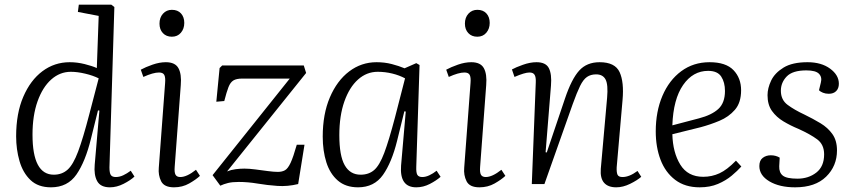

<svg xmlns="http://www.w3.org/2000/svg" viewBox="-20 -787 3650 821"><path d="M448 -71Q448 -47 454 -38.5Q460 -30 475 -30Q491 -30 507 -37.5Q523 -45 539 -57L555 -32Q538 -16 508.5 -1Q479 14 450 14Q410 14 395.5 -12.5Q381 -39 385 -83L405 -314L399 -315L369 -194Q345 -96 307 -41Q269 14 198 14Q143 14 110.5 -17Q78 -48 63.5 -98Q49 -148 49 -204Q49 -302 79.5 -373Q110 -444 161.5 -482.5Q213 -521 278 -521Q310 -521 342 -513Q374 -505 394 -496L402 -719L313 -736L317 -767H456L469 -757ZM210 -40Q245 -40 269 -61.5Q293 -83 314 -139Q335 -195 362 -299L402 -452Q378 -464 344.5 -472Q311 -480 283 -480Q236 -480 199 -447Q162 -414 140.5 -353.5Q119 -293 119 -211Q119 -40 210 -40Z M662 -686Q662 -712 677 -728.5Q692 -745 715 -745Q740 -745 754 -729.5Q768 -714 768 -689Q768 -664 753.5 -647Q739 -630 715 -630Q691 -630 676.5 -645.5Q662 -661 662 -686ZM686 -432Q688 -456 682.5 -466.5Q677 -477 660 -477Q635 -477 593 -458L582 -489Q602 -500 632 -510.5Q662 -521 689 -521Q729 -521 743 -495.5Q757 -470 753 -423L727 -74Q725 -50 730.5 -40Q736 -30 751 -30Q779 -30 818 -61L835 -35Q818 -19 789 -2.5Q760 14 724 14Q682 14 669 -12Q656 -38 659 -70Z M930 -507H1279L1289 -475L951 -54Q968 -61 987.5 -63.5Q1007 -66 1025 -66Q1045 -66 1072 -62.5Q1099 -59 1125 -55.5Q1151 -52 1168 -52Q1186 -52 1198.5 -59Q1211 -66 1222.5 -90.5Q1234 -115 1249 -168H1282L1255 0Q1210 11 1166.5 8Q1123 5 1081.5 -2Q1040 -9 1001 -9Q973 -9 955 -4.5Q937 0 922 7L889 -38L1219 -451H1016Q991 -451 978 -443Q965 -435 957 -414.5Q949 -394 939 -355L905 -352L919 -496Z M1760 -74Q1759 -49 1764.5 -39.5Q1770 -30 1786 -30Q1800 -30 1816 -37.5Q1832 -45 1847 -57L1864 -31Q1846 -15 1818 -0.5Q1790 14 1760 14Q1688 14 1695 -79L1715 -310L1709 -311L1678 -185Q1655 -92 1617.5 -39Q1580 14 1511 14Q1458 14 1424.5 -15Q1391 -44 1375.5 -93Q1360 -142 1360 -203Q1360 -299 1390.5 -370.5Q1421 -442 1473 -481.5Q1525 -521 1590 -521Q1625 -521 1655.5 -513Q1686 -505 1710 -495L1760 -517L1774 -509ZM1522 -40Q1557 -40 1580 -60Q1603 -80 1623 -133Q1643 -186 1669 -285L1712 -452Q1688 -465 1657.5 -472.5Q1627 -480 1595 -480Q1548 -480 1511 -447Q1474 -414 1452.5 -353Q1431 -292 1431 -209Q1431 -121 1454 -80.5Q1477 -40 1522 -40Z M1968 -686Q1968 -712 1983 -728.5Q1998 -745 2021 -745Q2046 -745 2060 -729.5Q2074 -714 2074 -689Q2074 -664 2059.5 -647Q2045 -630 2021 -630Q1997 -630 1982.5 -645.5Q1968 -661 1968 -686ZM1992 -432Q1994 -456 1988.5 -466.5Q1983 -477 1966 -477Q1941 -477 1899 -458L1888 -489Q1908 -500 1938 -510.5Q1968 -521 1995 -521Q2035 -521 2049 -495.5Q2063 -470 2059 -423L2033 -74Q2031 -50 2036.5 -40Q2042 -30 2057 -30Q2085 -30 2124 -61L2141 -35Q2124 -19 2095 -2.5Q2066 14 2030 14Q1988 14 1975 -12Q1962 -38 1965 -70Z M2722 -31Q2705 -16 2674.5 -1Q2644 14 2615 14Q2580 14 2563 -5.5Q2546 -25 2549 -65L2576 -369Q2581 -425 2569.5 -447Q2558 -469 2529 -469Q2506 -469 2490 -458Q2474 -447 2460.5 -419.5Q2447 -392 2429 -342L2308 0H2254L2271 -435Q2272 -457 2266 -467Q2260 -477 2244 -477Q2224 -477 2180 -458L2169 -490Q2185 -499 2216 -510Q2247 -521 2274 -521Q2314 -521 2327 -495.5Q2340 -470 2336 -421L2313 -136L2318 -135L2396 -366Q2424 -449 2456.5 -485Q2489 -521 2544 -521Q2610 -521 2629.5 -478.5Q2649 -436 2642 -359L2617 -72Q2616 -50 2620.5 -40Q2625 -30 2642 -30Q2671 -30 2706 -56Z M3014 -521Q3084 -521 3116.5 -487Q3149 -453 3149 -401Q3149 -348 3122.5 -317.5Q3096 -287 3056.5 -270.5Q3017 -254 2976 -243L2855 -213Q2857 -135 2889 -83Q2921 -31 2987 -31Q3024 -31 3056.5 -46Q3089 -61 3127 -100L3150 -75Q3134 -57 3109 -36Q3084 -15 3050 -0.5Q3016 14 2972 14Q2909 14 2867 -18Q2825 -50 2804.5 -104Q2784 -158 2784 -225Q2784 -310 2812.5 -377Q2841 -444 2893 -482.5Q2945 -521 3014 -521ZM3080 -398Q3080 -435 3064 -459.5Q3048 -484 3008 -484Q2943 -484 2901 -423.5Q2859 -363 2855 -251L2969 -281Q3023 -295 3051.5 -321Q3080 -347 3080 -398Z M3390 -23Q3437 -23 3470.5 -49Q3504 -75 3504 -127Q3504 -169 3474.5 -191Q3445 -213 3394 -236Q3360 -250 3330 -268Q3300 -286 3281 -312.5Q3262 -339 3262 -380Q3262 -410 3277.5 -442.5Q3293 -475 3330.5 -498Q3368 -521 3433 -521Q3492 -521 3529.5 -493.5Q3567 -466 3567 -429Q3567 -409 3555.5 -397.5Q3544 -386 3524 -386Q3510 -386 3499 -390.5Q3488 -395 3482 -401L3490 -434Q3496 -457 3482 -471.5Q3468 -486 3428 -486Q3369 -486 3344 -460Q3319 -434 3319 -399Q3319 -360 3348 -338.5Q3377 -317 3420 -297Q3457 -279 3488.5 -260Q3520 -241 3539.5 -213.5Q3559 -186 3559 -144Q3559 -77 3512.5 -31.5Q3466 14 3380 14Q3313 14 3270 -11.5Q3227 -37 3227 -77Q3227 -101 3241.5 -112Q3256 -123 3276 -123Q3297 -123 3314 -113L3312 -76Q3311 -49 3327.5 -36Q3344 -23 3390 -23Z"/></svg>

Font: Literata 36pt Light
Style: Italic
Weight: 300
Italic angle: -2°
Designer: Latin by Veronika Burian and Jose Scaglione. Greek by Irene Vlachou. Cyrillic by Vera Evstafieva
Foundry: TypeTogether
Version: Version 3.002